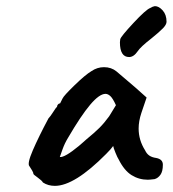

<svg xmlns="http://www.w3.org/2000/svg" viewBox="-20 -616 563 626"><path d="M89 -49Q89 -53 84.5 -60.5Q80 -68 76 -74Q68 -82 87 -126Q106 -170 138 -230Q144 -236 153.5 -251Q163 -266 166 -268Q166 -272 169 -275.5Q172 -279 176 -279L184 -295Q188 -304 223 -338Q258 -372 278 -384Q297 -397 319 -397Q343 -397 360 -383L387 -360Q417 -335 421 -331L458 -298L441 -248Q432 -221 432 -197Q432 -159 453 -126Q458 -115 466.5 -109Q475 -103 489 -101Q511 -97 511 -79Q511 -57 503 -46Q495 -35 484 -32Q468 -30 462 -30Q433 -30 409 -45Q385 -60 367 -96Q363 -102 356.5 -118Q350 -134 349 -140Q342 -130 326 -114Q223 -10 159 -10Q137 -10 120 -21Q117 -27 103 -37Q89 -47 89 -49ZM237 -140Q242 -144 248 -149.5Q254 -155 261 -161Q289 -184 304.5 -199.5Q320 -215 336 -237L358 -273Q348 -295 340 -302.5Q332 -310 324 -310Q304 -310 274 -274.5Q244 -239 202 -167Q191 -149 184 -129.5Q177 -110 175 -104Q191 -102 237 -140ZM371 -478 372 -488Q374 -497 415 -541Q456 -585 470 -590Q478 -595 485 -596Q498 -596 510.5 -582Q523 -568 523 -545Q523 -536 511.5 -524Q500 -512 474 -491Q438 -463 429 -449Q416 -430 401 -430Q371 -430 371 -478Z"/></svg>

Font: Caveat
Style: Bold
Weight: 700
Designer: Pablo Impallari
Foundry: Pablo Impallari
Version: Version 1.500; ttfautohint (v1.6)